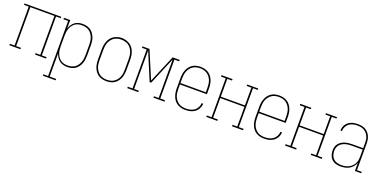

<svg xmlns="http://www.w3.org/2000/svg" viewBox="-17 -1313 4535 2290"><g transform="rotate(20 2250.0 -167.5)"><path d="M17 0V-18H77V-512H17V-530H483V-512H423V-18H483V0H343V-18H403V-512H97V-18H157V0Z M517 205V187H577V-512H517V-530H597V-423Q605 -448 619.5 -470.5Q634 -493 655 -509Q676 -525 702 -531.5Q728 -538 754 -538Q780 -538 805.5 -532Q831 -526 852.5 -511.5Q874 -497 889.5 -476Q905 -455 914.5 -431Q924 -407 927.5 -381.5Q931 -356 931 -330V-200Q931 -174 927.5 -148.5Q924 -123 914.5 -99Q905 -75 889.5 -54Q874 -33 852.5 -18.5Q831 -4 805.5 2Q780 8 754 8Q728 8 702 1.5Q676 -5 655 -21Q634 -37 619.5 -59.5Q605 -82 597 -107V187H679V205ZM751 -10Q774 -10 797.5 -15.5Q821 -21 840.5 -34Q860 -47 874 -66.5Q888 -86 896.5 -108Q905 -130 908 -153Q911 -176 911 -200V-330Q911 -354 908 -377Q905 -400 896.5 -422Q888 -444 874 -463.5Q860 -483 840.5 -496Q821 -509 797.5 -514.5Q774 -520 751 -520Q728 -520 705 -514.5Q682 -509 663.5 -495.5Q645 -482 631.5 -462.5Q618 -443 610 -421Q602 -399 599.5 -376Q597 -353 597 -330V-200Q597 -177 599.5 -154Q602 -131 610 -109Q618 -87 631.5 -67.5Q645 -48 663.5 -34.5Q682 -21 705 -15.5Q728 -10 751 -10Z M1250 8Q1224 8 1198 2Q1172 -4 1150 -18Q1128 -32 1112 -53Q1096 -74 1086.5 -98Q1077 -122 1073 -148Q1069 -174 1069 -200V-330Q1069 -356 1073 -382Q1077 -408 1086.5 -432.5Q1096 -457 1112.5 -478Q1129 -499 1151 -512.5Q1173 -526 1198.5 -533Q1224 -540 1250 -540Q1276 -540 1301.5 -533Q1327 -526 1349 -512.5Q1371 -499 1387.5 -478Q1404 -457 1413.5 -432.5Q1423 -408 1427 -382Q1431 -356 1431 -330V-200Q1431 -174 1427 -148Q1423 -122 1413.5 -98Q1404 -74 1388 -53Q1372 -32 1350 -18Q1328 -4 1302 2Q1276 8 1250 8ZM1250 -10Q1274 -10 1297 -15.5Q1320 -21 1339.5 -34Q1359 -47 1373.5 -66Q1388 -85 1396.5 -107Q1405 -129 1408 -152.5Q1411 -176 1411 -200V-330Q1411 -354 1408 -377.5Q1405 -401 1396.5 -423Q1388 -445 1373.5 -464.5Q1359 -484 1338.5 -496.5Q1318 -509 1294.5 -514.5Q1271 -520 1248 -520Q1224 -520 1201 -514Q1178 -508 1159 -495Q1140 -482 1126 -463Q1112 -444 1103.5 -422Q1095 -400 1092 -376.5Q1089 -353 1089 -330V-200Q1089 -176 1092 -152.5Q1095 -129 1103.5 -107Q1112 -85 1126.5 -66Q1141 -47 1160.5 -34Q1180 -21 1203 -15.5Q1226 -10 1250 -10Z M1514 0V-18H1574V-512H1514V-530H1603L1750 -182L1897 -530H1986V-512H1926V-18H1986V0H1846V-18H1906V-507L1760 -159H1740L1594 -507V-18H1654V0Z M2251 8Q2225 8 2199 2Q2173 -4 2151 -17.5Q2129 -31 2112.5 -52Q2096 -73 2086.5 -97.5Q2077 -122 2073 -148Q2069 -174 2069 -200V-330Q2069 -356 2073 -382Q2077 -408 2086.5 -432Q2096 -456 2112 -477Q2128 -498 2150 -512Q2172 -526 2198 -532Q2224 -538 2250 -538Q2276 -538 2302 -532Q2328 -526 2350 -512Q2372 -498 2388 -477Q2404 -456 2413.5 -432Q2423 -408 2427 -382Q2431 -356 2431 -330V-256H2089V-200Q2089 -176 2092 -152.5Q2095 -129 2103.5 -107Q2112 -85 2126.5 -66Q2141 -47 2160.5 -34Q2180 -21 2203.5 -15.5Q2227 -10 2251 -10Q2279 -10 2307 -16Q2335 -22 2358 -38.5Q2381 -55 2394.5 -81Q2408 -107 2409 -135H2429Q2428 -114 2421 -93.5Q2414 -73 2401.5 -55.5Q2389 -38 2371.5 -25.5Q2354 -13 2334.5 -5.5Q2315 2 2293.5 5Q2272 8 2251 8ZM2411 -274V-330Q2411 -354 2408 -377.5Q2405 -401 2396.5 -423Q2388 -445 2373.5 -464Q2359 -483 2339.5 -496Q2320 -509 2297 -514.5Q2274 -520 2250 -520Q2226 -520 2203 -514.5Q2180 -509 2160.5 -496Q2141 -483 2126.5 -464Q2112 -445 2103.5 -423Q2095 -401 2092 -377.5Q2089 -354 2089 -330V-274Z M2517 0V-18H2577V-512H2517V-530H2657V-512H2597V-286H2903V-512H2843V-530H2983V-512H2923V-18H2983V0H2843V-18H2903V-268H2597V-18H2657V0Z M3251 8Q3225 8 3199 2Q3173 -4 3151 -17.5Q3129 -31 3112.5 -52Q3096 -73 3086.5 -97.5Q3077 -122 3073 -148Q3069 -174 3069 -200V-330Q3069 -356 3073 -382Q3077 -408 3086.5 -432Q3096 -456 3112 -477Q3128 -498 3150 -512Q3172 -526 3198 -532Q3224 -538 3250 -538Q3276 -538 3302 -532Q3328 -526 3350 -512Q3372 -498 3388 -477Q3404 -456 3413.5 -432Q3423 -408 3427 -382Q3431 -356 3431 -330V-256H3089V-200Q3089 -176 3092 -152.5Q3095 -129 3103.5 -107Q3112 -85 3126.5 -66Q3141 -47 3160.5 -34Q3180 -21 3203.5 -15.5Q3227 -10 3251 -10Q3279 -10 3307 -16Q3335 -22 3358 -38.5Q3381 -55 3394.5 -81Q3408 -107 3409 -135H3429Q3428 -114 3421 -93.5Q3414 -73 3401.5 -55.5Q3389 -38 3371.5 -25.5Q3354 -13 3334.5 -5.5Q3315 2 3293.5 5Q3272 8 3251 8ZM3411 -274V-330Q3411 -354 3408 -377.5Q3405 -401 3396.5 -423Q3388 -445 3373.5 -464Q3359 -483 3339.5 -496Q3320 -509 3297 -514.5Q3274 -520 3250 -520Q3226 -520 3203 -514.5Q3180 -509 3160.5 -496Q3141 -483 3126.5 -464Q3112 -445 3103.5 -423Q3095 -401 3092 -377.5Q3089 -354 3089 -330V-274Z M3517 0V-18H3577V-512H3517V-530H3657V-512H3597V-286H3903V-512H3843V-530H3983V-512H3923V-18H3983V0H3843V-18H3903V-268H3597V-18H3657V0Z M4221 8Q4191 8 4161.5 -0.5Q4132 -9 4110.5 -29.5Q4089 -50 4079 -79.5Q4069 -109 4069 -139Q4069 -163 4075.5 -186Q4082 -209 4096.5 -227Q4111 -245 4131.5 -257.5Q4152 -270 4174.5 -277Q4197 -284 4220.5 -286.5Q4244 -289 4267 -289H4403V-355Q4403 -376 4400 -397.5Q4397 -419 4388 -438.5Q4379 -458 4364.5 -474.5Q4350 -491 4331 -501.5Q4312 -512 4291 -516Q4270 -520 4248 -520Q4220 -520 4192.5 -514Q4165 -508 4143 -491.5Q4121 -475 4108 -449Q4095 -423 4095 -395H4075Q4076 -416 4082 -436.5Q4088 -457 4100 -474.5Q4112 -492 4129 -504.5Q4146 -517 4165.5 -524.5Q4185 -532 4206 -535Q4227 -538 4248 -538Q4272 -538 4296 -533.5Q4320 -529 4341 -517.5Q4362 -506 4378.5 -488Q4395 -470 4405 -448Q4415 -426 4419 -402.5Q4423 -379 4423 -355V-18H4483V0H4403V-102Q4393 -75 4374 -53Q4355 -31 4330.5 -17Q4306 -3 4277.5 2.5Q4249 8 4221 8ZM4224 -10Q4248 -10 4271 -14Q4294 -18 4315 -28Q4336 -38 4354 -54Q4372 -70 4383 -90Q4394 -110 4398.5 -133.5Q4403 -157 4403 -180V-271H4267Q4246 -271 4225.5 -269Q4205 -267 4185 -261Q4165 -255 4146.5 -244.5Q4128 -234 4114.5 -218Q4101 -202 4095 -182Q4089 -162 4089 -141Q4089 -114 4097.5 -88Q4106 -62 4125.5 -43.5Q4145 -25 4171.5 -17.5Q4198 -10 4224 -10Z"/></g></svg>

Font: Iosevka Slab Thin
Style: Regular
Weight: 100
Monospace: yes
Designer: Belleve Invis
Foundry: Belleve Invis
Version: Version 11.1.0; ttfautohint (v1.8.3)